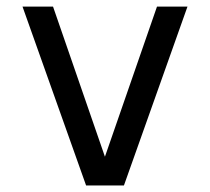

<svg xmlns="http://www.w3.org/2000/svg" viewBox="-20 -567 642 587"><path d="M243.2 0H358.9L553.2 -546.9H460L300.8 -87.9L142.1 -546.9H48.8Z"/></svg>

Font: Hack
Style: Regular
Weight: 400
Monospace: yes
Designer: Christopher Simpkins
Foundry: Christopher Simpkins
Version: Version 2.010